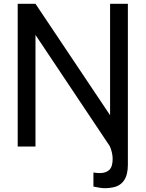

<svg xmlns="http://www.w3.org/2000/svg" viewBox="-20 -770 765 1009"><path d="M652 -750V96Q652 148.5 631.8 178Q611.5 207.5 574 214.5Q553.5 219 532.5 219Q509.5 219 471 210.5V136.5Q488 139.5 505 139.5Q536.5 139.5 554.2 123Q572 106.5 572 64.5Q572 34 557.5 -1L166.5 -586.5V0H73V-750H166.5L558.5 -164.5V-750Z"/></svg>

Font: Russisch Sans Medium
Style: Regular
Weight: 500
Width: 4
Designer: Michael Sharanda (font) & Cristiano Sobral (main changes)
Foundry: Michael Sharanda
Version: Version 2.00;September 8, 2020;FontCreator 13.0.0.2681 64-bi